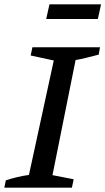

<svg xmlns="http://www.w3.org/2000/svg" viewBox="-36 -869 488 889"><path d="M-16 0 -9 -34Q46 -52 98 -59L213 -589L106 -612L114 -650H427L421 -616Q387 -607 362 -601Q337 -595 314 -591L207 -58L305 -39L297 0ZM178 -781 193 -849H432L417 -781Z"/></svg>

Font: Piazzolla SC Medium
Style: Italic
Weight: 500
Italic angle: -11.3°
Designer: Juan Pablo del Peral
Foundry: Huerta Tipografica
Version: Version 1.330